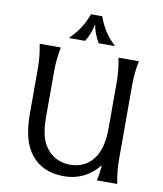

<svg xmlns="http://www.w3.org/2000/svg" viewBox="-102 -1044 966 1136"><g transform="rotate(10 381.0 -476.0)"><path d="M351.6 -961.9H419.4Q452.1 -866.7 520.5 -805.7V-800.8H426.3Q395.5 -852.1 385.7 -907.7Q376 -851.6 344.7 -800.8H250.5V-805.7Q317.4 -867.2 351.6 -961.9ZM678.7 0H556.6Q566.9 -47.4 569.8 -93.3Q486.8 9.8 358.9 9.8Q231.4 9.8 162.6 -75.7Q97.7 -155.8 97.7 -315.4V-590.8Q97.7 -664.1 83 -737.3H210Q195.3 -664.1 195.3 -590.8V-316.4Q195.3 -203.6 230.5 -148.4Q284.2 -64 383.3 -64Q480 -64 530.3 -140.6Q571.3 -202.6 571.3 -316.4V-590.8Q571.3 -664.1 556.6 -737.3H678.7Q664.1 -664.1 664.1 -590.8V-146.5Q664.1 -73.2 678.7 0Z"/></g></svg>

Font: Classica
Style: Book
Weight: 400
Designer: Wojciech Kalinowski "wmk69" (wmk69@o2.pl)
Foundry: Wojciech Kalinowski "wmk69" (wmk69@o2.pl)
Version: Version 2.1.1; 2021-05-14